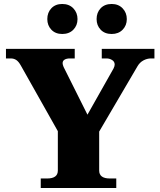

<svg xmlns="http://www.w3.org/2000/svg" viewBox="-20 -946 807 966"><path d="M218 -850Q218 -883 238.5 -904.5Q259 -926 293 -926Q328 -926 349 -904Q370 -882 370 -850Q370 -818 349 -796.5Q328 -775 293 -775Q259 -775 238.5 -796.5Q218 -818 218 -850ZM466 -850Q466 -883 486.5 -904.5Q507 -926 542 -926Q576 -926 597 -904Q618 -882 618 -850Q618 -818 597 -796.5Q576 -775 542 -775Q507 -775 486.5 -796.5Q466 -818 466 -850ZM185 -48H217Q271 -48 271 -88V-286L85 -616Q74 -636 62 -644Q50 -652 34 -652H10V-700H356V-652H332Q315 -652 305 -646Q295 -640 295 -628Q295 -621 300 -609L420 -369L551 -601Q557 -613 557 -621Q557 -636 544 -644Q531 -652 516 -652H492V-700H757V-652H740Q720 -652 701.5 -642Q683 -632 672 -613L479 -284V-88Q479 -48 533 -48H565V0H185Z"/></svg>

Font: Taviraj Black
Style: Regular
Weight: 900
Designer: Katatrad Team
Foundry: CadsonDemak
Version: Version 1.001